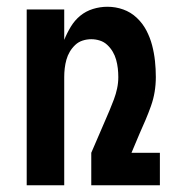

<svg xmlns="http://www.w3.org/2000/svg" viewBox="-20 -548 540 568"><path d="M59 0V-520H170V-430Q178 -450 189.5 -469Q201 -488 217.5 -501.5Q234 -515 255 -521.5Q276 -528 298 -528Q322 -528 344.5 -520Q367 -512 384.5 -495.5Q402 -479 413 -458Q424 -437 430 -414Q436 -391 438.5 -367.5Q441 -344 441 -320Q441 -298 437.5 -276.5Q434 -255 426.5 -234Q419 -213 410.5 -193Q402 -173 393 -153L369 -96H453V0H250V-96L291 -191Q298 -207 304.5 -222.5Q311 -238 317 -254Q323 -270 326.5 -286.5Q330 -303 330 -320Q330 -333 328.5 -346Q327 -359 323.5 -371.5Q320 -384 313.5 -395Q307 -406 297.5 -415Q288 -424 275.5 -428Q263 -432 250 -432Q237 -432 224.5 -428Q212 -424 202.5 -415Q193 -406 186.5 -395Q180 -384 176.5 -371.5Q173 -359 171.5 -346Q170 -333 170 -320V0Z"/></svg>

Font: Moesevka
Style: Bold
Weight: 700
Monospace: yes
Designer: Belleve Invis
Foundry: Belleve Invis
Version: Version 32.5.0; ttfautohint (v1.8.4)